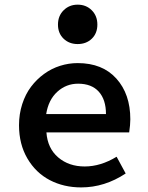

<svg xmlns="http://www.w3.org/2000/svg" viewBox="-20 -795 640 828"><path d="M314.9 -605Q278.3 -605 254.2 -628.2Q230 -651.4 230 -689Q230 -726.6 254.4 -750.7Q278.8 -774.9 314.9 -774.9Q351.6 -774.9 375.7 -750.7Q399.9 -726.6 399.9 -689Q399.9 -651.4 376 -628.2Q352.1 -605 314.9 -605ZM330.1 13.2Q254.9 13.2 194.6 -18.3Q134.3 -49.8 98.1 -111.6Q62 -173.3 62 -254.9Q62 -303.2 75.9 -346.2Q89.8 -389.2 114 -421.1Q138.2 -453.1 170.2 -476.3Q202.1 -499.5 239.3 -511.2Q276.4 -522.9 314.9 -522.9Q421.9 -522.9 481.9 -456.1Q542 -389.2 542 -280.8Q542 -256.8 537.1 -224.1H180.2Q185.1 -155.3 231 -116.2Q276.9 -77.1 345.2 -77.1Q414.1 -77.1 482.9 -119.1L522 -46.9Q431.2 13.2 330.1 13.2ZM179.2 -303.2H437Q437 -365.2 406 -399.7Q375 -434.1 316.9 -434.1Q265.6 -434.1 227.3 -399.4Q189 -364.7 179.2 -303.2Z"/></svg>

Font: Office Code Pro Medium
Style: Regular
Weight: 500
Designer: Nathan Rutzky & Paul D. Hunt
Foundry: Adobe Systems Incorporated
Version: Version 1.004;PS 001.004;hotconv 1.0.70;makeotf.lib2.5.58329